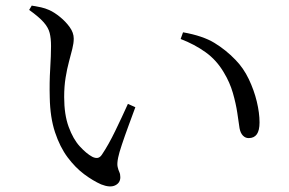

<svg xmlns="http://www.w3.org/2000/svg" viewBox="-20 -702 1040 690"><path d="M163.4 -536.7Q163.4 -564.4 158.5 -583.6Q153.7 -602.9 136.9 -622Q120.2 -641 84.8 -666.4L94.1 -681.9Q112 -679.1 127.4 -675.7Q142.8 -672.2 156.9 -665.9Q174.9 -657.9 195.4 -641.3Q215.9 -624.7 230.4 -604.6Q245 -584.4 245 -563.3Q245 -546.7 239.8 -526.1Q234.7 -505.5 227.8 -480.1Q220.9 -454.6 215.8 -423.2Q210.6 -391.7 210.6 -353.1Q210.6 -290.1 226.8 -246Q242.9 -202 266.7 -176Q290.5 -150 311.4 -138.7Q322.4 -133.1 331 -134.6Q339.6 -136.1 346.3 -146.3Q369.9 -181.3 394.3 -231.8Q418.8 -282.2 439.7 -328.7L466.4 -316.7Q454.6 -284.4 441.2 -248.2Q427.9 -212.1 417.9 -182Q407.8 -151.8 404.7 -136Q400.1 -113.8 402.7 -102.5Q405.2 -91.2 408.8 -83.7Q412.4 -76.3 412.4 -65.2Q412.4 -44.7 393.8 -35.8Q375.1 -26.8 343.6 -39.3Q314.2 -52.3 282.6 -75.8Q251 -99.3 223.1 -136.4Q195.3 -173.6 177.7 -226.8Q160.1 -280 158.8 -351.4Q157.3 -405.5 160.4 -454.4Q163.4 -503.4 163.4 -536.7ZM629.2 -561.9 637.8 -585.9Q708.9 -573.3 750.5 -547.9Q792.1 -522.5 826 -487.2Q854.9 -457.8 874 -417.8Q893.1 -377.8 902.9 -336.9Q912.7 -296 912.7 -262.1Q912.7 -233 902.9 -219.4Q893.2 -205.7 873.5 -205.7Q861.8 -205.7 853 -214.7Q844.2 -223.7 840.9 -241Q837.9 -262.8 832.8 -296.4Q827.8 -329.9 816.9 -367.9Q806 -405.9 784.5 -441.4Q758.4 -485.9 718.8 -514.3Q679.2 -542.7 629.2 -561.9Z"/></svg>

Font: Noto Serif KR
Style: Regular
Weight: 200
Designer: Ryoko NISHIZUKA 西塚涼子 (kana & ideographs); Frank Grießhammer (Latin, Greek & Cyrillic); Wenlong ZHANG 张文龙 (bopomofo); San
Foundry: Adobe
Version: Version 2.001;hotconv 1.1.0;makeotfexe 2.6.0